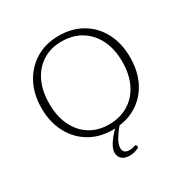

<svg xmlns="http://www.w3.org/2000/svg" viewBox="-209 -925 1294 1326"><g transform="rotate(-30 437.5 -261.5)"><path d="M435 7Q331 7 252 -40.5Q173 -88 128.5 -172.5Q84 -257 84 -368Q84 -479 129 -563.5Q174 -648 253 -695.5Q332 -743 435 -743Q541 -743 621 -696Q701 -649 745.5 -564.5Q790 -480 790 -368Q790 -256 746 -171.5Q702 -87 622 -40Q542 7 435 7ZM433 -38Q522 -38 588.5 -78.5Q655 -119 691.5 -193.5Q728 -268 728 -368Q728 -470 691.5 -543.5Q655 -617 589 -658Q523 -699 433 -699Q346 -699 281.5 -658Q217 -617 181.5 -543.5Q146 -470 146 -368Q146 -268 181.5 -194Q217 -120 281.5 -79Q346 -38 433 -38ZM448 220Q411 220 389 201.5Q367 183 367 152Q367 129 378.5 105Q390 81 414 51Q438 21 477 -16L494 0Q454 48 435.5 82Q417 116 417 143Q417 186 468 186Q480 186 491 183.5Q502 181 516 177Q521 175 523 181L527 192Q529 198 524 201Q508 210 488 215Q468 220 448 220Z"/></g></svg>

Font: Hahmlet ExtraLight
Style: Regular
Weight: 250
Designer: Minjoo Ham & Mark Frömberg
Foundry: hypertype
Version: Version 1.002